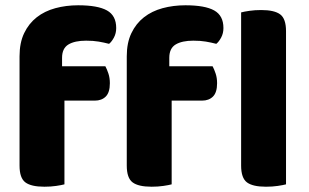

<svg xmlns="http://www.w3.org/2000/svg" viewBox="-20 -699 1169 727"><path d="M987 8Q937 8 915 -8.5Q893 -25 893 -72V-652Q904 -655 924.5 -658Q945 -661 969 -661Q1019 -661 1041 -644.5Q1063 -628 1063 -581V-1Q1052 2 1031.5 5Q1011 8 987 8ZM215 -448H379Q385 -437 390.5 -420.5Q396 -404 396 -384Q396 -349 380.5 -333.5Q365 -318 339 -318H224V-1Q213 2 192.5 5Q172 8 148 8Q98 8 76 -8.5Q54 -25 54 -72V-486Q54 -537 71.5 -573.5Q89 -610 119 -633.5Q149 -657 189.5 -668Q230 -679 276 -679Q350 -679 385 -659.5Q420 -640 420 -593Q420 -573 411.5 -557Q403 -541 393 -533Q374 -538 353.5 -541.5Q333 -545 306 -545Q263 -545 239 -530.5Q215 -516 215 -480ZM621 -448H785Q791 -437 796.5 -420.5Q802 -404 802 -384Q802 -349 786.5 -333.5Q771 -318 745 -318H630V-1Q619 2 598.5 5Q578 8 554 8Q504 8 482 -8.5Q460 -25 460 -72V-486Q460 -537 477.5 -573.5Q495 -610 525 -633.5Q555 -657 595.5 -668Q636 -679 682 -679Q756 -679 791 -659.5Q826 -640 826 -593Q826 -573 817.5 -557Q809 -541 799 -533Q780 -538 759.5 -541.5Q739 -545 712 -545Q669 -545 645 -530.5Q621 -516 621 -480Z"/></svg>

Font: Baloo Tammudu 2 ExtraBold
Style: Regular
Weight: 800
Designer: Maithili Shingre, Omkar Shende and Ek Type
Foundry: Ek Type
Version: Version 1.640;hotconv 1.0.111;makeotfexe 2.5.65597; ttfautoh